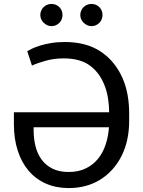

<svg xmlns="http://www.w3.org/2000/svg" viewBox="-20 -952 732 982"><path d="M538.4 -377.8Q538 -410.9 533.2 -444.1Q528.4 -477.3 517.4 -508.2Q506.4 -539.1 488.1 -566.4Q469.8 -593.8 442.5 -614.7Q392 -653.4 305.4 -653.4Q279.8 -653.4 256.7 -650.2Q233.7 -647 212.4 -641Q169 -628.6 143.5 -616.5L119.3 -690.3Q126.8 -695 143.3 -702.9Q159.8 -710.9 184.3 -718.6Q208.8 -726.2 240.8 -731.7Q272.7 -737.2 311.1 -737.2Q420.8 -737.2 494 -688.9Q533.7 -662.6 561.6 -627.5Q589.5 -592.3 607.1 -551.7Q624.6 -511 632.6 -465.9Q640.6 -420.8 640.6 -375V-333.8Q640.6 -231.9 601.9 -154.8Q581.7 -114.7 553.6 -84Q525.6 -53.3 491.3 -32.3Q457 -11.4 416.7 -0.7Q376.4 9.9 331.7 9.9Q266.7 9.9 214.8 -13Q163 -35.9 126.6 -78.5Q90.2 -121.1 70.7 -181.5Q51.1 -241.8 51.1 -316.8V-377.8ZM331 -72.4Q381 -72.4 418.5 -90.6Q456 -108.7 481.2 -139.7Q506.4 -170.8 520.2 -212.4Q534.1 -253.9 537.3 -301.1H152V-285.5Q152 -242.9 161.6 -204.2Q171.2 -165.5 192.5 -136.2Q213.8 -106.9 247.9 -89.7Q282 -72.4 331 -72.4ZM447.4 -931.8Q459.9 -931.8 470.2 -927.6Q480.5 -923.3 488.1 -915.7Q495.7 -908 500 -897.7Q504.3 -887.4 504.3 -875Q504.3 -863.3 499.8 -852.8Q495.4 -842.3 487.7 -834.7Q480.1 -827.1 469.6 -822.6Q459.2 -818.2 447.4 -818.2Q436.4 -818.2 426.1 -823Q415.8 -827.8 407.8 -835.6Q399.9 -843.4 395.2 -853.7Q390.6 -864 390.6 -875Q390.6 -886.7 395.1 -897.2Q399.5 -907.7 407.1 -915.3Q414.8 -922.9 425.2 -927.4Q435.7 -931.8 447.4 -931.8ZM186.1 -875Q186.1 -886.7 190.5 -897.2Q195 -907.7 202.6 -915.3Q210.2 -922.9 220.7 -927.4Q231.2 -931.8 242.9 -931.8Q255.3 -931.8 265.6 -927.6Q275.9 -923.3 283.6 -915.7Q291.2 -908 295.5 -897.7Q299.7 -887.4 299.7 -875Q299.7 -863.3 295.3 -852.8Q290.8 -842.3 283.2 -834.7Q275.6 -827.1 265.1 -822.6Q254.6 -818.2 242.9 -818.2Q231.9 -818.2 221.6 -823Q211.3 -827.8 203.3 -835.6Q195.3 -843.4 190.7 -853.7Q186.1 -864 186.1 -875Z"/></svg>

Font: Inter P
Style: Regular
Weight: 400
Designer: Rasmus Andersson
Foundry: rsms
Version: Version 3.018;git-588b23468